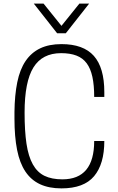

<svg xmlns="http://www.w3.org/2000/svg" viewBox="-20 -1033 650 1062"><path d="M320 9Q251 9 201.5 -14Q152 -37 120.5 -84Q89 -131 74.5 -204Q60 -277 60 -377V-413Q61 -507 75.5 -578Q90 -649 121.5 -695.5Q153 -742 202 -765.5Q251 -789 320 -789Q441 -789 499 -724Q557 -659 557 -523V-497H501Q501 -562 491 -608Q481 -654 459.5 -683Q438 -712 403 -725.5Q368 -739 318 -739Q214 -739 165 -660Q116 -581 116 -410Q116 -308 126.5 -238Q137 -168 161.5 -124Q186 -80 226 -60.5Q266 -41 325 -41Q501 -41 501 -253H557Q557 -126 500.5 -58.5Q444 9 320 9ZM344 -849H296L167 -1013H221L320 -890L419 -1013H473Z"/></svg>

Font: Tanohe Sans Light
Style: Regular
Weight: 300
Designer: Village Type and Design LLC & Cristiano Sobral
Foundry: Cooper Hewitt Smithsonian Design Museum
Version: Version 1.00;September 29, 2021;FontCreator 13.0.0.2655 64-b